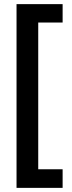

<svg xmlns="http://www.w3.org/2000/svg" viewBox="-20 -745 349 929"><path d="M283 164V74H165V-636H283V-725H60V164Z"/></svg>

Font: Noto Sans Myanmar UI ExtraCondensed SemiBold
Style: Regular
Weight: 600
Width: 2
Designer: Monotype Design Team
Foundry: Monotype Imaging Inc.
Version: Version 2.103